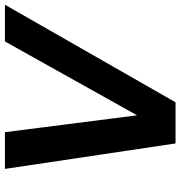

<svg xmlns="http://www.w3.org/2000/svg" viewBox="-34 -754 750 799"><g transform="rotate(90 341.5 -355.0)"><path d="M-37.8 0 368.2 -710H539.4L645.4 0H492.6L422.4 -550L115 0Z"/></g></svg>

Font: Geist
Style: Italic
Weight: 400
Italic angle: -12°
Designer: Basement.studio, Andrés Briganti, Mateo Zaragoza
Foundry: Basement.studio, Vercel, Andrés Briganti, Guido Ferreyra, Mateo Zaragoza
Version: Version 1.500